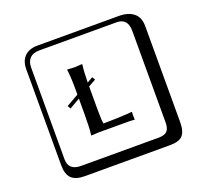

<svg xmlns="http://www.w3.org/2000/svg" viewBox="-158 -939 1415 1335"><g transform="rotate(-20 550.0 -271.0)"><path d="M532 -417 545 -395 490 -364V-191Q490 -110 496 -88Q541 -88 594 -90Q647 -92 678 -94L708 -97L709 -94Q708 -88 708 -69Q708 -51 709 -41L708 -38Q690 -41 663 -41H442L387 -38V-41Q394 -88 394 -191V-309L316 -264L303 -287L394 -339V-374Q394 -468 386 -524L387 -527Q417 -524 442 -524L497 -527L498 -524Q491 -477 490 -393ZM249 -718Q204 -718 180 -694Q156 -670 156 -625V53Q156 136 249 136H821Q866 136 885 117Q904 98 904 53V-625Q904 -718 821 -718ZM1000 84Q1000 153 973.5 182.5Q947 212 881 212H249Q181 212 150.5 181.5Q120 151 120 84V-625Q120 -687 154 -720.5Q188 -754 249 -754H851Q921 -754 960.5 -722Q1000 -690 1000 -625Z"/></g></svg>

Font: Libertinus Keyboard
Style: Regular
Weight: 700
Designer: Philipp H. Poll
Foundry: Khaled Hosny
Version: Version 6.7